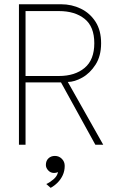

<svg xmlns="http://www.w3.org/2000/svg" viewBox="-20 -680 563 902"><path d="M69 -660H267Q317 -660 359.8 -639.2Q402.5 -618.5 428.8 -577.8Q455 -537 455 -477Q455 -417 429 -376.5Q403 -336 366.5 -315.5Q330 -295 298.5 -295L465 0H428L266.5 -293H100V0H69ZM100 -323H257Q332 -323 377.5 -361Q423 -399 423 -477Q423 -555 377.5 -591.5Q332 -628 257 -628H100ZM218 202.5 197.5 184.5Q213.5 177.5 231.2 162.5Q249 147.5 252.5 128.5Q244 132.5 234 132.5Q217.5 132.5 206.5 120.5Q195.5 108.5 195.5 95Q195.5 75.5 207.5 64Q219.5 52.5 238 52.5Q257 52.5 270.5 66Q284 79.5 284 99Q284 123 274.8 143Q265.5 163 250.5 178Q235.5 193 218 202.5Z"/></svg>

Font: League Spartan Thin
Style: Regular
Weight: 100
Foundry: The League of Moveable Type
Version: Version 2.002